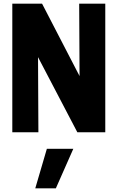

<svg xmlns="http://www.w3.org/2000/svg" viewBox="-20 -720 640 1045"><path d="M47 0V-700H209L413 -306L411 -700H553V0H401L187 -409L189 0ZM172 305 235 90H379L284 305Z"/></svg>

Font: Red Hat Mono
Style: Bold
Weight: 700
Monospace: yes
Designer: Pentagram, MCKL
Foundry: Pentagram, MCKL
Version: Version 1.023; ttfautohint (v1.8.3)